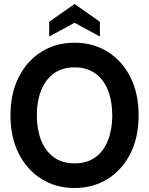

<svg xmlns="http://www.w3.org/2000/svg" viewBox="-20 -928 747 962"><path d="M353.5 14Q260.5 14 188 -31.2Q115.5 -76.5 74 -158.2Q32.5 -240 32.5 -350Q32.5 -460 74 -541.8Q115.5 -623.5 188 -668.8Q260.5 -714 353.5 -714Q446.5 -714 519.2 -668.8Q592 -623.5 633.2 -541.8Q674.5 -460 674.5 -350Q674.5 -240 633.2 -158.2Q592 -76.5 519.2 -31.2Q446.5 14 353.5 14ZM353.5 -109.5Q416.5 -109.5 458.5 -140.5Q500.5 -171.5 521.5 -226Q542.5 -280.5 542.5 -350Q542.5 -420 521.5 -474.2Q500.5 -528.5 458.2 -559.5Q416 -590.5 353.5 -590.5Q291 -590.5 249 -559.5Q207 -528.5 185.8 -474Q164.5 -419.5 164.5 -350Q164.5 -280.5 185.8 -226Q207 -171.5 249 -140.5Q291 -109.5 353.5 -109.5ZM226.5 -745V-819L353.5 -908L480.5 -819V-745L353.5 -814Z"/></svg>

Font: Cabin
Style: Bold
Weight: 700
Width: 4
Designer: Pablo Impallari
Foundry: Pablo Impallari. http://www.impallari.com Igino Marini. http://www.ikern.com
Version: Version 3.001